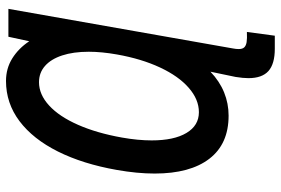

<svg xmlns="http://www.w3.org/2000/svg" viewBox="-168 -605 936 640"><g transform="rotate(-90 300.0 -285.0)"><path d="M350 -733Q392 -733 425.5 -712Q459 -691 482.5 -655.5L497.5 -725H590.5L458.5 23.5Q456.5 33.5 456.5 43Q456.5 55 462 61Q467.5 67 479.2 69Q491 71 513.5 70L501 163H457.5Q407 163 383.2 141.8Q359.5 120.5 359.5 75Q359.5 57.5 363.5 32.5L381 -51.5Q349 -21 312 -6Q275 9 234.5 9Q140 9 90.8 -55.2Q41.5 -119.5 41.5 -237.5Q41.5 -295.5 53.5 -363.5Q73.5 -477 115 -560Q156.5 -643 216.2 -688Q276 -733 350 -733ZM152 -247.5Q152 -173 176.8 -131.5Q201.5 -90 246 -90Q288.5 -90 327.2 -123.8Q366 -157.5 395 -219.5Q424 -281.5 438.5 -363.5Q447.5 -414.5 447.5 -457Q447.5 -508.5 435.2 -545.8Q423 -583 400.2 -603Q377.5 -623 346 -623Q305 -623 268.2 -589.2Q231.5 -555.5 204 -493Q176.5 -430.5 161.5 -346.5Q152 -293 152 -247.5Z"/></g></svg>

Font: JuliaMono BoldItalic
Style: Regular
Weight: 700
Italic angle: -9°
Monospace: yes
Designer: cormullion
Foundry: corm
Version: Version 0.049; ttfautohint (v1.8.4)